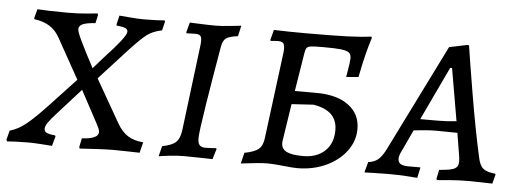

<svg xmlns="http://www.w3.org/2000/svg" viewBox="-41 -608 1935 719"><g transform="rotate(5 927.0 -249.0)"><path d="M300 -504 302 -498 295 -467Q262 -465 247.5 -458.5Q233 -452 233 -439Q233 -429 249.5 -394.5Q266 -360 299 -298L336 -340Q417 -427 417 -445Q417 -455 407 -459Q397 -463 375 -465L374 -469L382 -503Q387 -503 419.5 -500Q452 -497 473 -497Q499 -497 521.5 -498Q544 -499 552 -500L554 -495L546 -462Q512 -455 491 -439.5Q470 -424 430 -381L321 -262L412 -103Q430 -71 453 -56Q476 -41 512 -38L502 2Q492 2 463 1Q434 0 404 0Q377 0 334 2.5Q291 5 277 6L275 0L282 -33Q344 -36 344 -62Q344 -71 332 -93L267 -214L186 -124Q158 -93 149 -80Q140 -67 140 -56Q140 -46 150 -41.5Q160 -37 181 -35L183 -32L173 5Q163 4 132.5 2Q102 0 84 0Q59 0 35.5 1Q12 2 4 3L1 -3L10 -38Q42 -47 72 -71.5Q102 -96 148 -145L246 -250L164 -397Q149 -426 125.5 -441.5Q102 -457 66 -462L65 -466L74 -500Q86 -499 120 -498Q154 -497 189 -497Q227 -497 259 -500Q291 -503 300 -504Z M717 -71Q717 -53 724 -45.5Q731 -38 746 -38Q760 -38 771 -39Q782 -40 786 -40L788 -37L776 2Q765 2 733.5 1Q702 0 670 0Q644 0 613.5 3.5Q583 7 574 9L584 -30Q621 -37 635.5 -51Q650 -65 654 -97L694 -419Q695 -426 695 -437Q695 -450 689.5 -455Q684 -460 670 -460L638 -459L637 -463L647 -500Q651 -500 685.5 -498.5Q720 -497 744 -497Q766 -497 798 -500.5Q830 -504 840 -505L831 -465Q799 -461 787 -452.5Q775 -444 771 -422Q751 -307 734 -200.5Q717 -94 717 -71Z M1042 4Q1004 0 982 0Q954 0 883 9L893 -32Q931 -39 946.5 -52.5Q962 -66 965 -97L1006 -418Q1007 -424 1007 -434Q1007 -449 1001 -454.5Q995 -460 981 -460L954 -458L953 -462L963 -500Q1023 -498 1082 -498Q1186 -498 1239.5 -500Q1293 -502 1329 -507L1331 -502Q1311 -441 1294 -352L1248 -348L1256 -398Q1258 -414 1258 -419Q1258 -434 1249.5 -440.5Q1241 -447 1219.5 -449.5Q1198 -452 1153 -452Q1120 -452 1107.5 -450.5Q1095 -449 1090.5 -443Q1086 -437 1084 -422L1061 -279H1142Q1219 -279 1263 -246.5Q1307 -214 1307 -158Q1307 -112 1278.5 -74Q1250 -36 1201.5 -14Q1153 8 1095 8Q1078 8 1042 4ZM1225 -146Q1225 -220 1135 -234L1053 -229L1032 -92Q1031 -88 1031 -81Q1031 -59 1050.5 -49Q1070 -39 1113 -39Q1164 -39 1194.5 -67.5Q1225 -96 1225 -146Z M1835 -36 1837 -33 1828 2Q1818 2 1792.5 1Q1767 0 1741 0Q1703 0 1666.5 3Q1630 6 1620 7L1618 2L1625 -32Q1669 -35 1683 -42.5Q1697 -50 1697 -69Q1697 -82 1694 -97L1681 -176L1601 -177Q1568 -177 1517 -171L1481 -94Q1470 -73 1470 -61Q1470 -47 1479.5 -41Q1489 -35 1511 -35H1554V-32L1546 5Q1536 4 1502.5 2Q1469 0 1436 0Q1406 0 1380.5 1Q1355 2 1347 2L1358 -38Q1380 -40 1395 -52.5Q1410 -65 1425 -96L1622 -493L1689 -507L1696 -506Q1702 -464 1724.5 -329.5Q1747 -195 1770 -92Q1776 -62 1789.5 -50.5Q1803 -39 1835 -36ZM1604 -215Q1638 -215 1674 -219L1640 -416H1633L1538 -215Z"/></g></svg>

Font: Alegreya SC
Style: Italic
Weight: 400
Italic angle: -7°
Designer: Juan Pablo del Peral
Foundry: Huerta Tipografica
Version: Version 2.007; ttfautohint (v1.6)